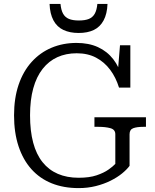

<svg xmlns="http://www.w3.org/2000/svg" viewBox="-20 -947 793 984"><path d="M644 -259V-97Q630 -78 605.5 -58Q581 -38 547 -21Q513 -4 471.5 6.5Q430 17 383 17Q306 17 245 -7.5Q184 -32 141 -80Q98 -128 75 -197.5Q52 -267 52 -356Q52 -444 75.5 -513Q99 -582 142.5 -630Q186 -678 244.5 -702.5Q303 -727 372 -727Q435 -727 482 -705.5Q529 -684 560.5 -643.5Q592 -603 606 -547L582 -557L595 -715H648V-498H590Q574 -550 544.5 -589.5Q515 -629 472.5 -651.5Q430 -674 373 -674Q318 -674 274 -654Q230 -634 198.5 -594Q167 -554 150.5 -494.5Q134 -435 134 -356Q134 -276 150 -216Q166 -156 198 -116Q230 -76 276.5 -56Q323 -36 383 -36Q438 -36 475 -48.5Q512 -61 535.5 -77.5Q559 -94 571 -107V-259Q571 -283 546 -290Q521 -297 484 -297H464V-346H728V-297H715Q682 -297 663 -290Q644 -283 644 -259ZM383 -778Q429 -778 461 -793.5Q493 -809 511 -842.5Q529 -876 531 -927H479Q476 -895 465.5 -876.5Q455 -858 435.5 -850Q416 -842 384 -842Q353 -842 333.5 -850Q314 -858 303.5 -876.5Q293 -895 290 -927H234Q236 -876 254 -842.5Q272 -809 305 -793.5Q338 -778 383 -778Z"/></svg>

Font: Roboto Serif SemiCondensed Light
Style: Regular
Weight: 300
Width: 4
Designer: Greg Gazdowicz
Foundry: Commercial Type
Version: Version 1.007